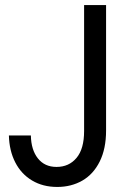

<svg xmlns="http://www.w3.org/2000/svg" viewBox="-20 -740 528 768"><path d="M15.6 -198.2H103.5Q104.5 -140.6 131.6 -106.4Q158.7 -72.3 206.1 -72.3Q255.9 -72.3 286.1 -108.4Q316.4 -144.5 316.4 -215.8V-719.7H404.3V-217.8Q404.3 -145 378.9 -94Q353.5 -43 309.3 -17.6Q265.1 7.8 209 7.8Q151.4 7.8 108.2 -18.1Q64.9 -43.9 41 -90.6Q17.1 -137.2 15.6 -198.2Z"/></svg>

Font: Reddit Sans Strawberry
Style: Regular
Weight: 400
Designer: Stephen Hutchings
Foundry: Reddit
Version: Version 1.013